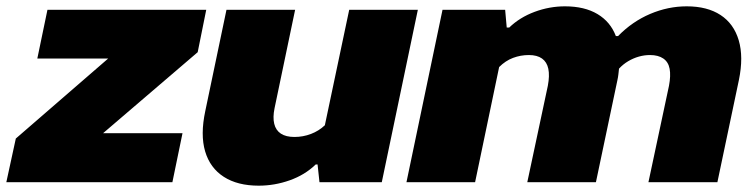

<svg xmlns="http://www.w3.org/2000/svg" viewBox="-54 -576 2378 607"><path d="M-34 0 -4 -138 288 -391H64L96 -545H598L571 -411L272 -155H523L491 0Z M1267 -545 1153 0H956L950 -56H944Q910 -23 862 -6Q814 11 764 11Q697 11 653.5 -17Q610 -45 594.5 -97.5Q579 -150 595 -225L662 -545H879L814 -234Q808 -205 813 -184.5Q818 -164 834 -153.5Q850 -143 877 -143Q904 -143 929 -152.5Q954 -162 973 -180L1050 -545Z M1231 0 1345 -545H1543L1548 -489H1556Q1589 -521 1636 -538.5Q1683 -556 1732 -556Q1794 -556 1835 -531.5Q1876 -507 1893 -462H1900Q1945 -508 2001.5 -532Q2058 -556 2117 -556Q2182 -556 2224 -528.5Q2266 -501 2281.5 -448.5Q2297 -396 2282 -323L2214 0H1996L2061 -305Q2067 -337 2063 -358.5Q2059 -380 2043 -391Q2027 -402 2001 -402Q1983 -402 1965.5 -397Q1948 -392 1932 -382.5Q1916 -373 1903 -359Q1902 -350 1901 -341Q1900 -332 1898 -323L1830 0H1613L1678 -305Q1684 -337 1679.5 -358.5Q1675 -380 1659.5 -391Q1644 -402 1618 -402Q1592 -402 1568 -393Q1544 -384 1524 -364L1448 0Z"/></svg>

Font: Hubot Sans Condensed ExtraLight Black
Style: Italic
Weight: 900
Italic angle: -12.0243°
Version: Version 2.000